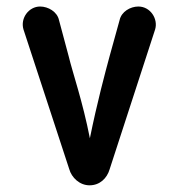

<svg xmlns="http://www.w3.org/2000/svg" viewBox="-20 -550 540 580"><path d="M189 -39.6C196.3 -13.2 220.7 9.8 250.5 9.8C281.7 9.8 303.2 -11.7 311 -38.1L448.7 -461.4C458 -492.7 434.6 -530.3 397.9 -530.3C373.5 -530.3 346.7 -514.6 341.3 -489.3L311 -379.9C297.9 -331.1 273.9 -242.7 251.5 -132.3C230 -242.7 199.2 -331.1 187.5 -379.9L158.2 -489.3C152.8 -514.6 125.5 -530.3 101.1 -530.3C66.9 -530.3 41 -495.1 50.8 -461.4Z"/></svg>

Font: Supermercado One
Style: Regular
Weight: 400
Designer: James Grieshaber
Foundry: James Grieshaber
Version: Version 1.002